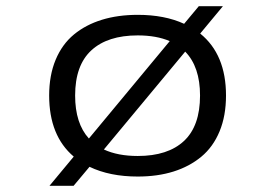

<svg xmlns="http://www.w3.org/2000/svg" viewBox="-20 -560 890 621"><path d="M425.5 11Q335 11 269.5 -20.5L218 41H140L218.5 -53.5Q139 -121 139 -251Q139 -316.5 160 -366.8Q181 -417 219.2 -448.5Q257.5 -480 309.5 -496Q361.5 -512 425.5 -512Q512.5 -512 575.5 -483L623 -540H701L627.5 -451.5Q711 -384 711 -251Q711 -185.5 690.2 -135.2Q669.5 -85 631.2 -53.2Q593 -21.5 541.2 -5.2Q489.5 11 425.5 11ZM223 -251Q223 -161 267.5 -112L529 -427Q486 -445.5 425.5 -445.5Q328 -445.5 275.5 -397.2Q223 -349 223 -251ZM425.5 -55.5Q523 -55.5 575 -104Q627 -152.5 627 -251Q627 -344 579 -393L316 -76.5Q361 -55.5 425.5 -55.5Z"/></svg>

Font: League Mono Wide Light
Style: Regular
Weight: 300
Width: 8
Designer: Tyler Finck
Foundry: The League of Moveable Type / Tyler Finck
Version: Version 2.210